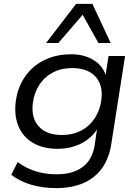

<svg xmlns="http://www.w3.org/2000/svg" viewBox="-20 -778 717 987"><path d="M269 189Q199 189 138.5 171Q78 153 38 120L71 55Q99 76 130.5 90Q162 104 197.5 111Q233 118 271 118Q354 118 404 81Q454 44 466 -28L481 -129H488Q469 -92 437 -66Q405 -40 364 -26.5Q323 -13 277 -13Q201 -13 149.5 -43.5Q98 -74 75 -129Q52 -184 61 -256Q68 -311 91.5 -356Q115 -401 152.5 -433Q190 -465 238.5 -482Q287 -499 346 -499Q415 -499 464 -467.5Q513 -436 527 -380L521 -381L538 -490H623L552 -37Q540 38 503.5 88Q467 138 408 163.5Q349 189 269 189ZM298 -84Q354 -84 397 -106.5Q440 -129 467 -170Q494 -211 501 -264Q511 -340 471 -384Q431 -428 350 -428Q295 -428 252 -405.5Q209 -383 182.5 -342.5Q156 -302 149 -249Q139 -173 179 -128.5Q219 -84 298 -84ZM217 -557 371 -758H455L549 -557H486L405 -702L280 -557Z"/></svg>

Font: Nunito Sans 10pt SemiExpanded
Style: Italic
Weight: 400
Width: 6
Italic angle: -9°
Designer: Vernon Adams
Foundry: Vernon Adams
Version: Version 3.101;gftools[0.9.27]